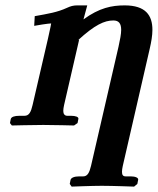

<svg xmlns="http://www.w3.org/2000/svg" viewBox="-20 -465 586 713"><path d="M318 151C312 176 305 190 289 190H274C256 190 244 195 242 203L239 218L246 228C246 228 323 225 358 225C397 225 478 228 478 228L490 218L493 203C495 195 482 190 466 190H447C437 190 433 185 433 173C433 167 434 160 436 151L536 -284C541.8 -309.1 546 -333 546 -354C546 -408 521 -445 443 -445C395 -445 349 -436 290 -393L304 -445H267C252 -445 242 -442 229 -436C192.9 -419.3 159 -414 109 -405L107 -369C157 -378 170 -378 170 -378C170 -376 168 -366 158 -321L101 -75C95 -49 88 -35 71 -35H52C34 -35 22 -31 20 -23L17 -8L24 1C24 1 105 -1 141 -1C179 -1 255 1 255 1L268 -8L271 -23C273 -31 260 -35 244 -35H230C220 -35 215 -42 215 -53C215 -59 216 -66 218 -75L274 -318L269 -315C332 -373 368 -389 401 -389C421 -389 430 -378 430 -354C430 -339 426 -318 420 -291Z"/></svg>

Font: Linux Libertine O
Style: Bold Italic
Weight: 700
Italic angle: -11.5°
Designer: Philipp H. Poll
Foundry: Philipp H. Poll
Version: Version 4.1.0